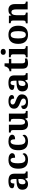

<svg xmlns="http://www.w3.org/2000/svg" viewBox="2312 -3122 820 5484"><g transform="rotate(-90 2722.0 -380.0)"><path d="M202 10Q136 10 90.5 -30Q45 -70 45 -153Q45 -234 101 -273Q157 -312 269 -316L351 -319V-374Q351 -424 340.5 -456Q330 -488 289 -488Q251 -488 236.5 -457.5Q222 -427 222 -380Q155 -380 121 -395Q87 -410 87 -447Q87 -484 115 -506Q143 -528 190 -538.5Q237 -549 293 -549Q398 -549 450.5 -511Q503 -473 503 -379V-124Q503 -83 516 -68Q529 -53 563 -53H567V0H381L360 -69H351Q329 -42 309.5 -24.5Q290 -7 265 1.5Q240 10 202 10ZM257 -63Q300 -63 325.5 -98Q351 -133 351 -191V-266L306 -263Q246 -260 223 -231.5Q200 -203 200 -149Q200 -63 257 -63Z M894 10Q821 10 765 -16.5Q709 -43 677.5 -103.5Q646 -164 646 -266Q646 -374 678.5 -435.5Q711 -497 766.5 -523Q822 -549 891 -549Q988 -549 1038.5 -518.5Q1089 -488 1089 -444Q1089 -423 1078.5 -403.5Q1068 -384 1040 -371.5Q1012 -359 960 -359Q960 -394 954 -423Q948 -452 934 -470Q920 -488 895 -488Q866 -488 844.5 -468.5Q823 -449 811.5 -401Q800 -353 800 -267Q800 -166 828 -115.5Q856 -65 919 -65Q971 -65 1009 -88.5Q1047 -112 1064 -146Q1076 -139 1082 -126.5Q1088 -114 1088 -100Q1088 -75 1067.5 -49.5Q1047 -24 1004.5 -7Q962 10 894 10Z M1421 10Q1348 10 1292 -16.5Q1236 -43 1204.5 -103.5Q1173 -164 1173 -266Q1173 -374 1205.5 -435.5Q1238 -497 1293.5 -523Q1349 -549 1418 -549Q1515 -549 1565.5 -518.5Q1616 -488 1616 -444Q1616 -423 1605.5 -403.5Q1595 -384 1567 -371.5Q1539 -359 1487 -359Q1487 -394 1481 -423Q1475 -452 1461 -470Q1447 -488 1422 -488Q1393 -488 1371.5 -468.5Q1350 -449 1338.5 -401Q1327 -353 1327 -267Q1327 -166 1355 -115.5Q1383 -65 1446 -65Q1498 -65 1536 -88.5Q1574 -112 1591 -146Q1603 -139 1609 -126.5Q1615 -114 1615 -100Q1615 -75 1594.5 -49.5Q1574 -24 1531.5 -7Q1489 10 1421 10Z M1911 10Q1833 10 1791 -38.5Q1749 -87 1749 -188V-412Q1749 -456 1733 -469.5Q1717 -483 1681 -483H1679V-536H1901V-216Q1901 -152 1917 -113.5Q1933 -75 1977 -75Q2025 -75 2046.5 -116Q2068 -157 2068 -227V-419Q2068 -463 2046.5 -473Q2025 -483 1996 -483H1993V-536H2220V-116Q2220 -73 2239 -63Q2258 -53 2287 -53H2295V0H2096L2074 -71H2069Q2039 -19 1998.5 -4.5Q1958 10 1911 10Z M2551 10Q2442 10 2396 -23.5Q2350 -57 2350 -107Q2350 -140 2366 -156Q2382 -172 2404 -177.5Q2426 -183 2443 -183Q2443 -121 2472.5 -85Q2502 -49 2551 -49Q2603 -49 2626.5 -69Q2650 -89 2650 -117Q2650 -150 2624 -171Q2598 -192 2527 -217Q2446 -245 2403 -283.5Q2360 -322 2360 -389Q2360 -469 2419 -508.5Q2478 -548 2575 -548Q2638 -548 2676.5 -534.5Q2715 -521 2732.5 -499.5Q2750 -478 2750 -455Q2750 -421 2726.5 -403.5Q2703 -386 2648 -386Q2648 -436 2626 -463.5Q2604 -491 2560 -491Q2528 -491 2503.5 -475.5Q2479 -460 2479 -429Q2479 -408 2490.5 -392Q2502 -376 2532 -361Q2562 -346 2616 -327Q2683 -304 2725.5 -266.5Q2768 -229 2768 -166Q2768 -83 2711.5 -36.5Q2655 10 2551 10Z M3010 10Q2944 10 2898.5 -30Q2853 -70 2853 -153Q2853 -234 2909 -273Q2965 -312 3077 -316L3159 -319V-374Q3159 -424 3148.5 -456Q3138 -488 3097 -488Q3059 -488 3044.5 -457.5Q3030 -427 3030 -380Q2963 -380 2929 -395Q2895 -410 2895 -447Q2895 -484 2923 -506Q2951 -528 2998 -538.5Q3045 -549 3101 -549Q3206 -549 3258.5 -511Q3311 -473 3311 -379V-124Q3311 -83 3324 -68Q3337 -53 3371 -53H3375V0H3189L3168 -69H3159Q3137 -42 3117.5 -24.5Q3098 -7 3073 1.5Q3048 10 3010 10ZM3065 -63Q3108 -63 3133.5 -98Q3159 -133 3159 -191V-266L3114 -263Q3054 -260 3031 -231.5Q3008 -203 3008 -149Q3008 -63 3065 -63Z M3650 10Q3583 10 3543 -25Q3503 -60 3503 -148V-468H3428V-519Q3460 -519 3485.5 -532Q3511 -545 3526 -561Q3557 -594 3572 -660H3655V-536H3783V-468H3655V-158Q3655 -113 3670.5 -92Q3686 -71 3721 -71Q3741 -71 3758.5 -73.5Q3776 -76 3792 -80V-15Q3776 -8 3739.5 1Q3703 10 3650 10Z M3983 -626Q3947 -626 3922.5 -643.5Q3898 -661 3898 -698Q3898 -736 3922.5 -753Q3947 -770 3983 -770Q4018 -770 4043.5 -753Q4069 -736 4069 -698Q4069 -661 4043.5 -643.5Q4018 -626 3983 -626ZM3829 0V-53H3841Q3856 -53 3872.5 -57.5Q3889 -62 3900.5 -76Q3912 -90 3912 -118V-422Q3912 -449 3900 -462Q3888 -475 3871.5 -479Q3855 -483 3841 -483H3829V-536H4064V-118Q4064 -90 4075.5 -76Q4087 -62 4104 -57.5Q4121 -53 4135 -53H4147V0Z M4469 10Q4349 10 4280 -59.5Q4211 -129 4211 -270Q4211 -411 4277 -480Q4343 -549 4472 -549Q4592 -549 4661 -480Q4730 -411 4730 -270Q4730 -129 4663.5 -59.5Q4597 10 4469 10ZM4471 -53Q4529 -53 4552 -108.5Q4575 -164 4575 -270Q4575 -377 4551.5 -431Q4528 -485 4470 -485Q4412 -485 4389 -431Q4366 -377 4366 -270Q4366 -164 4389.5 -108.5Q4413 -53 4471 -53Z M4797 0V-53H4799Q4833 -53 4855 -65Q4877 -77 4877 -122V-418Q4877 -460 4857.5 -471.5Q4838 -483 4805 -483H4802V-536H5012L5025 -465H5030Q5050 -503 5073.5 -520.5Q5097 -538 5124.5 -543.5Q5152 -549 5183 -549Q5260 -549 5304 -503Q5348 -457 5348 -356V-124Q5348 -78 5364.5 -65.5Q5381 -53 5415 -53H5418V0H5196V-329Q5196 -394 5178 -429Q5160 -464 5116 -464Q5083 -464 5064 -442.5Q5045 -421 5037 -385.5Q5029 -350 5029 -309V-118Q5029 -76 5048.5 -64.5Q5068 -53 5101 -53H5104V0Z"/></g></svg>

Font: Noto Serif Tibetan
Style: Bold
Weight: 700
Designer: Monotype Design Team
Foundry: Monotype Imaging Inc.
Version: Version 2.103; ttfautohint (v1.8.4.7-5d5b)